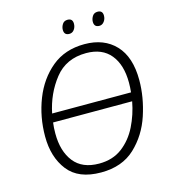

<svg xmlns="http://www.w3.org/2000/svg" viewBox="-128 -987 975 1100"><g transform="rotate(-15 359.5 -437.5)"><path d="M336 10Q461 10 537.5 -62Q614 -134 648.5 -239Q683 -344 683 -445Q683 -582 615.5 -653.5Q548 -725 432 -725Q316 -725 237.5 -660Q159 -595 118.5 -491.5Q78 -388 78 -272Q78 -149 140 -69.5Q202 10 336 10ZM151 -389Q174 -502 241.5 -587.5Q309 -673 428 -673Q523 -673 572.5 -612.5Q622 -552 622 -446Q622 -418 619 -389ZM338 -42Q238 -42 188.5 -105Q139 -168 139 -273Q139 -309 143 -338H612Q598 -262 564.5 -194.5Q531 -127 475 -84.5Q419 -42 338 -42ZM543 -804Q560 -804 571.5 -819Q583 -834 583 -854Q583 -885 553 -885Q532 -885 522 -869Q512 -853 512 -836Q512 -804 543 -804ZM365 -804Q383 -804 394 -819Q405 -834 405 -854Q405 -885 375 -885Q354 -885 344 -869Q334 -853 334 -836Q334 -804 365 -804Z"/></g></svg>

Font: Noto Sans UI Light
Style: Italic
Weight: 300
Italic angle: -12°
Designer: Monotype Design Team
Foundry: Monotype Imaging Inc.
Version: Version 1.901